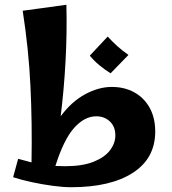

<svg xmlns="http://www.w3.org/2000/svg" viewBox="-20 -774 720 804"><path d="M278 10Q244 10 200 4Q156 -2 112 -11.5Q68 -21 35 -32L56 -109Q70 -105 84 -101.5Q98 -98 112 -94Q115 -258 107.5 -413.5Q100 -569 75 -729L258 -754Q261 -639 254.5 -518.5Q248 -398 234 -287Q279 -348 336 -379Q393 -410 448 -410Q501 -410 542 -387.5Q583 -365 606.5 -323Q630 -281 630 -223Q630 -111 536.5 -50.5Q443 10 278 10ZM383 -287Q334 -287 290.5 -238.5Q247 -190 212 -79Q232 -78 253 -78Q325 -78 371.5 -96.5Q418 -115 440.5 -144.5Q463 -174 463 -207Q463 -244 440 -265.5Q417 -287 383 -287ZM443 -467Q419 -482 396 -501Q373 -520 356 -541L431 -621Q451 -599 471.5 -580.5Q492 -562 518 -544Z"/></svg>

Font: Marhey SemiBold
Style: Regular
Weight: 600
Designer: Nur Syamsi & Bustanul Arifin
Foundry: Namelatype
Version: Version 1.000; ttfautohint (v1.8.4.7-5d5b)